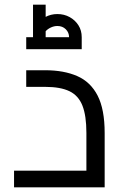

<svg xmlns="http://www.w3.org/2000/svg" viewBox="-20 -800 523 820"><path d="M40 0V-71H413L349 -14V-232Q349 -306 332 -349Q315 -392 276.5 -410.5Q238 -429 173 -429H92V-500H173Q253 -500 310 -475Q367 -450 397 -391.5Q427 -333 427 -232V0ZM121 -641Q121 -670 135 -692Q149 -714 173 -727Q197 -740 225 -740Q254 -740 277.5 -727Q301 -714 315 -692Q329 -670 329 -641H275Q275 -661 261 -675Q247 -689 225 -689Q211 -689 197 -682.5Q183 -676 174 -665.5Q165 -655 165 -641ZM92 -590V-641H329V-590ZM121 -641V-780H175V-641Z"/></svg>

Font: Cairo Play
Style: Regular
Weight: 400
Designer: Mohamed Gaber, Accademia di Belle Arti di Urbino
Foundry: Kief Type Foundry, Accademia di Belle Arti di Urbino
Version: Version 3.119